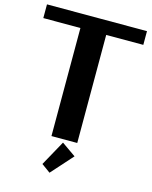

<svg xmlns="http://www.w3.org/2000/svg" viewBox="-137 -825 888 1123"><g transform="rotate(15 307.5 -263.5)"><path d="M304.7 19.5 390.6 79.6 273.9 210 220.7 171.4ZM229.5 0V-654.3H4.9V-737.3H610.4V-654.3H385.7V0Z"/></g></svg>

Font: Klaudia
Style: Bold
Weight: 700
Designer: Wojciech Kalinowski "wmk69" (wmk69@o2.pl)
Foundry: Wojciech Kalinowski "wmk69" (wmk69@o2.pl)
Version: Version 3.1.0; 2021-05-10